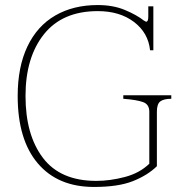

<svg xmlns="http://www.w3.org/2000/svg" viewBox="-20 -730 708 760"><path d="M50 -350Q50 -465 88.5 -546Q127 -627 198.5 -668.5Q270 -710 367 -710Q428 -710 474.5 -690.5Q521 -671 549 -649Q557 -644 558 -644Q567 -644 567 -663V-705H587V-531H574Q567 -600 510.5 -643Q454 -686 367 -686Q227 -686 154 -594.5Q81 -503 81 -350Q81 -196 150 -105Q219 -14 361 -14Q416 -14 474.5 -29.5Q533 -45 571 -82V-288Q571 -317 546 -326Q521 -335 468 -339V-353H658V-339Q629 -339 615 -329Q601 -319 601 -288V-72Q564 -36 506 -13Q448 10 352 10Q209 10 129.5 -83.5Q50 -177 50 -350Z"/></svg>

Font: Taviraj Thin
Style: Regular
Weight: 100
Designer: Katatrad Team
Foundry: CadsonDemak
Version: Version 1.030